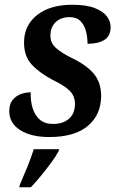

<svg xmlns="http://www.w3.org/2000/svg" viewBox="-20 -566 503 807"><path d="M187 10Q111 10 65 -19Q19 -48 19 -99Q19 -129 33 -146Q47 -163 67.5 -170.5Q88 -178 109 -178Q108 -142 117 -112Q126 -82 147 -63.5Q168 -45 203 -45Q245 -45 270 -67Q295 -89 295 -129Q295 -163 272.5 -185Q250 -207 202 -230Q145 -260 113 -295Q81 -330 81 -387Q81 -459 135.5 -502.5Q190 -546 284 -546Q343 -546 378.5 -532Q414 -518 429.5 -497Q445 -476 445 -452Q445 -415 419 -398.5Q393 -382 348 -382Q348 -408 341.5 -434Q335 -460 318.5 -477Q302 -494 273 -494Q235 -494 213.5 -472.5Q192 -451 192 -418Q191 -386 215 -364.5Q239 -343 286 -320Q346 -291 375.5 -254.5Q405 -218 405 -163Q405 -84 349.5 -37Q294 10 187 10ZM64 209Q79 175 95 135.5Q111 96 122 61H229L226 70Q215 91 195 118Q175 145 152.5 172.5Q130 200 110 221H61Z"/></svg>

Font: Noto Serif SemiCondensed SemiBold
Style: Italic
Weight: 600
Width: 4
Italic angle: -12°
Designer: Monotype Design Team
Foundry: Monotype Imaging Inc.
Version: Version 2.014; ttfautohint (v1.8.4.7-5d5b)